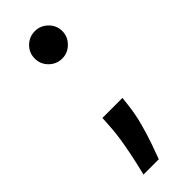

<svg xmlns="http://www.w3.org/2000/svg" viewBox="-238 -565 770 770"><g transform="rotate(-45 147.0 -179.5)"><path d="M217 -99.4 212.4 -60.4Q207.4 -15.6 194.8 30.7Q182.2 77.1 168.3 116.1Q154.5 155.2 146 177.6H59.3Q64.6 155.9 73.2 118.4Q81.7 81 89.8 34.6Q98 -11.7 100.9 -59.7L103.3 -99.4ZM158 -381.7Q125.7 -381.7 102.6 -404.7Q79.5 -427.6 79.9 -459.9Q79.5 -491.8 102.6 -514.6Q125.7 -537.3 158 -537.3Q189.6 -537.3 212.7 -514.6Q235.8 -491.8 236.2 -459.9Q235.8 -427.6 212.7 -404.7Q189.6 -381.7 158 -381.7Z"/></g></svg>

Font: Inter UI Semi Bold
Style: Regular
Weight: 600
Designer: Rasmus Andersson
Foundry: rsms
Version: 3.2;8d6f07862